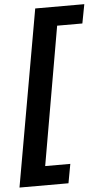

<svg xmlns="http://www.w3.org/2000/svg" viewBox="-122 -760 533 982"><g transform="rotate(-5 144.0 -269.0)"><path d="M-62.5 183H189L207 85H78L201.5 -625H331L349.5 -722.5H97.5Z"/></g></svg>

Font: Anybody Condensed
Style: Bold Italic
Weight: 700
Width: 3
Italic angle: -10°
Version: Version 1.113;gftools[0.9.25]